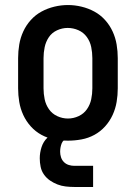

<svg xmlns="http://www.w3.org/2000/svg" viewBox="-20 -551 540 763"><path d="M250 8Q223 8 196 3Q169 -2 145 -15Q121 -28 102.5 -48.5Q84 -69 72.5 -94Q61 -119 56.5 -146Q52 -173 52 -200V-320Q52 -347 56.5 -374Q61 -401 72.5 -426Q84 -451 102.5 -471.5Q121 -492 145 -505Q169 -518 196 -524.5Q223 -531 250 -531Q277 -531 304 -524.5Q331 -518 355 -505Q379 -492 397.5 -471.5Q416 -451 427.5 -426Q439 -401 443.5 -374Q448 -347 448 -320V-200Q448 -173 443.5 -146Q439 -119 427.5 -94Q416 -69 397.5 -48.5Q379 -28 355 -15Q331 -2 304 3Q277 8 250 8ZM250 -80Q272 -80 292.5 -89.5Q313 -99 325.5 -117Q338 -135 342.5 -156.5Q347 -178 347 -200V-320Q347 -342 342.5 -364Q338 -386 325 -404Q312 -422 291.5 -431Q271 -440 249 -440Q227 -440 206.5 -430.5Q186 -421 174 -403Q162 -385 157.5 -363.5Q153 -342 153 -320V-200Q153 -178 157.5 -156.5Q162 -135 174.5 -117Q187 -99 207.5 -89.5Q228 -80 250 -80ZM350 192H275Q258 192 241 190Q224 188 208.5 182Q193 176 179 166.5Q165 157 155 143Q145 129 141.5 112Q138 95 138 78Q138 56 145 34Q152 12 168 -3.5Q184 -19 206 -25.5Q228 -32 250 -32V0Q242 0 235 5.5Q228 11 225 19Q222 27 220.5 35Q219 43 219 52Q219 63 222.5 74Q226 85 234 93Q242 101 253 104.5Q264 108 275 108H350Z"/></svg>

Font: Zed Sans Semibold
Style: Regular
Weight: 600
Designer: Belleve Invis
Foundry: Belleve Invis
Version: Version 1.0.0; ttfautohint (v1.8.4)